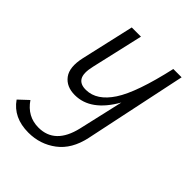

<svg xmlns="http://www.w3.org/2000/svg" viewBox="-227 -520 915 915"><g transform="rotate(45 230.5 -62.5)"><path d="M456 -414 347 104Q327 197 266 243Q205 289 126 289Q25 289 -25 217L23 172Q68 238 143 238Q254 238 286 101L338 -126Q263 6 156 6Q99 6 70.5 -32Q42 -70 59 -146L120 -414H182L122 -152Q109 -97 123.5 -72.5Q138 -48 177 -49Q248 -50 301.5 -131.5Q355 -213 400 -414Z"/></g></svg>

Font: EauTestInfant
Style: Italic
Weight: 400
Italic angle: -12°
Designer: Christian Thalmann (Catharsis Fonts)
Version: Version 0.001;PS 000.001;hotconv 1.0.88;makeotf.lib2.5.64775